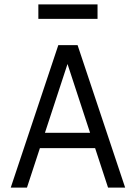

<svg xmlns="http://www.w3.org/2000/svg" viewBox="-20 -856 620 876"><path d="M29 0 246 -650H334L551 0H473L414 -180H162L103 0ZM185 -250H391L288 -564ZM155 -770V-836H425V-770Z"/></svg>

Font: Sometype Mono
Style: Regular
Weight: 400
Monospace: yes
Designer: Ryoichi Tsunekawa
Foundry: Dharma Type
Version: Version 1.000; ttfautohint (v1.8.3)